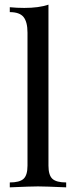

<svg xmlns="http://www.w3.org/2000/svg" viewBox="-20 -804 326 824"><path d="M188 -93Q188 -52 205 -36.5Q222 -21 264 -21V0Q172 -4 143 -4Q114 -4 22 0V-21Q64 -21 81 -36.5Q98 -52 98 -93V-664Q98 -710 81 -731Q64 -752 22 -752V-773Q53 -770 84 -770Q147 -770 188 -784Z"/></svg>

Font: Myanmar April Display
Style: Regular
Weight: 400
Designer: Khon Soe Zaw Thu
Foundry: Myanmar OS
Version: Version 2.50 April 12, 2019